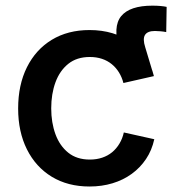

<svg xmlns="http://www.w3.org/2000/svg" viewBox="-20 -661 639 692"><path d="M438 -377 410.2 -481.4Q385.7 -564.9 416.7 -602.8Q447.8 -640.6 529.3 -640.6Q545.4 -640.6 558.6 -639.4Q571.8 -638.2 580.6 -636.2L579.1 -545.4Q568.8 -547.4 558.1 -548.3Q547.4 -549.3 538.1 -549.3Q511.7 -549.3 502.7 -535.2Q493.7 -521 503.4 -490.7L534.7 -386.7ZM302.7 11.2Q224.6 11.2 166.7 -23.9Q108.9 -59.1 77.1 -122.6Q45.4 -186 45.4 -270Q45.4 -355 77.1 -418.7Q108.9 -482.4 166.7 -517.6Q224.6 -552.7 302.7 -552.7Q347.2 -552.7 385.3 -541.3Q423.3 -529.8 453.6 -508.5Q483.9 -487.3 504.6 -456.3Q525.4 -425.3 534.7 -386.7L424.8 -361.8Q419.4 -382.8 408.7 -400.1Q397.9 -417.5 382.6 -429.9Q367.2 -442.4 347.4 -449Q327.6 -455.6 303.7 -455.6Q256.8 -455.6 226.1 -430.9Q195.3 -406.2 179.9 -364.3Q164.6 -322.3 164.6 -270.5Q164.6 -219.2 179.9 -177.2Q195.3 -135.3 226.1 -110.6Q256.8 -85.9 303.7 -85.9Q328.1 -85.9 348.4 -92.8Q368.7 -99.6 384.3 -112.5Q399.9 -125.5 410.6 -143.6Q421.4 -161.6 426.3 -183.6L536.1 -159.2Q527.3 -119.1 506.3 -87.9Q485.4 -56.6 454.8 -34.4Q424.3 -12.2 385.7 -0.5Q347.2 11.2 302.7 11.2Z"/></svg>

Font: Inter Cardless
Style: Medium
Weight: 500
Designer: Rasmus Andersson
Foundry: rsms
Version: Version 4.001;git-9221beed3